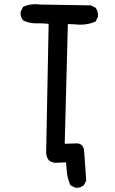

<svg xmlns="http://www.w3.org/2000/svg" viewBox="-20 -757 540 898"><path d="M163.1 -647.9H146Q116.2 -647.9 88.4 -661.6L87.9 -662.6Q76.2 -675.8 76.2 -695.3Q76.2 -698.2 76.7 -702.6L87.9 -724.6L89.4 -725.6Q114.7 -737.3 144 -737.3Q155.3 -737.3 166.5 -735.8L404.8 -731.9L426.3 -721.2L427.2 -720.2Q438.5 -705.1 438.5 -685.5Q438.5 -682.6 438 -678.2L426.8 -655.8L424.8 -655.3Q393.1 -641.6 356 -641.6Q343.8 -641.6 330.6 -643.1L297.4 -644.5L282.7 -84.5L338.9 -86.4Q354.5 -85.9 362.8 -77.6Q371.1 -69.3 372.6 -55.7Q375.5 -30.8 377.4 4.9Q379.4 40.5 383.3 86.9L372.6 108.9L371.6 109.4Q358.4 121.1 338.9 121.1Q335.9 121.1 331.5 120.6L309.1 109.4Q296.4 77.6 293.7 55.2Q291 32.7 289.1 2.4L240.2 4.4Q234.9 4.4 228 2.4Q211.4 -2 205.6 -11.2Q197.8 -22.5 195.8 -39.6V-40L207.5 -645.5Q185.1 -647.9 163.1 -647.9Z"/></svg>

Font: Bakudai
Style: Medium
Weight: 500
Version: Version 1.48